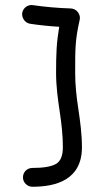

<svg xmlns="http://www.w3.org/2000/svg" viewBox="-20 -712 399 747"><path d="M66.4 -661.6C64 -642.1 77.1 -623 96.7 -619.6C131.8 -614.3 171.9 -609.9 210.4 -607.9C199.7 -543.9 198.2 -503.4 198.2 -427.2C198.2 -376.5 205.1 -326.2 212.4 -276.9C219.7 -229.5 224.6 -183.6 224.6 -139.2C224.6 -105.5 215.3 -83.5 196.8 -73.7C178.2 -63.5 147.9 -58.6 106 -58.6C85.9 -58.6 69.3 -43 69.3 -22C69.3 -2 85.9 14.6 106 14.6C197.8 14.6 298.8 -12.2 298.8 -139.2C298.8 -189.5 292 -239.7 284.7 -288.6C277.3 -336.9 272.5 -382.3 272.5 -427.2C272.5 -521 272 -554.7 290 -634.8C292.5 -645 290 -654.8 283.2 -664.6C275.9 -673.8 266.6 -678.7 254.4 -679.2C204.1 -680.7 152.8 -685.5 108.4 -691.9C88.9 -695.3 69.8 -681.6 66.4 -661.6Z"/></svg>

Font: Mikhak
Style: Regular
Weight: 400
Designer: Amin Abedi
Version: Version 3.2